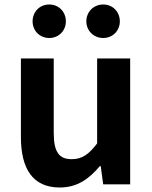

<svg xmlns="http://www.w3.org/2000/svg" viewBox="-20 -820 677 854"><path d="M246 14C323 14 376 -24 424 -81H428L439 0H559V-560H412V-182C374 -132 344 -112 299 -112C244 -112 219 -142 219 -229V-560H73V-211C73 -70 125 14 246 14ZM199 -651C242 -651 273 -684 273 -725C273 -767 242 -800 199 -800C156 -800 125 -767 125 -725C125 -684 156 -651 199 -651ZM439 -651C482 -651 513 -684 513 -725C513 -767 482 -800 439 -800C396 -800 364 -767 364 -725C364 -684 396 -651 439 -651Z"/></svg>

Font: Noto Sans CJK SC
Style: Bold
Weight: 700
Designer: Ryoko NISHIZUKA 西塚涼子 (kana, bopomofo & ideographs); Paul D. Hunt (Latin, Greek & Cyrillic); Sandoll Communications 산돌커뮤니
Foundry: Adobe
Version: Version 2.004;hotconv 1.0.118;makeotfexe 2.5.65603